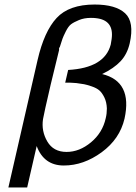

<svg xmlns="http://www.w3.org/2000/svg" viewBox="-20 -722 600 848"><path d="M17 106 146 -457Q175 -583 230 -642.5Q285 -702 398 -702Q491 -702 532.5 -663.5Q574 -625 553 -531Q542 -483 512.5 -451.5Q483 -420 431 -395Q566 -362 530 -198Q509 -108 429 -49.5Q349 9 262 9Q174 9 142 -77L100 106ZM241 -510V-501L204 -349Q174 -220 170 -196Q162 -143 189 -97Q216 -51 274 -51Q331 -51 382 -93.5Q433 -136 447 -200Q452 -220 452 -243Q451 -271 441 -291.5Q431 -312 419 -322.5Q407 -333 385 -340.5Q363 -348 351.5 -350Q340 -352 318 -355Q310 -356 304 -356L287 -357H268L281 -413Q442 -422 469 -525L473 -549Q485 -634 402 -642Q395 -643 381 -643Q352 -643 329 -633.5Q306 -624 294 -615Q282 -606 270.5 -583Q259 -560 256 -551Q253 -542 244 -514Z"/></svg>

Font: Coval
Style: Light Italic
Weight: 300
Foundry: Context Ltd
Version: Version 001.000